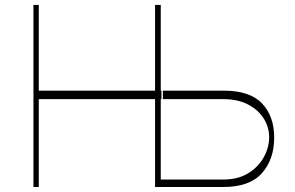

<svg xmlns="http://www.w3.org/2000/svg" viewBox="-20 -747 1178 767"><path d="M113.6 0V-727.3H134.9V-384.9H599.4V-727.3H622.2V-384.9H625V-350.9H622.2V-29.8H872.2Q930.4 -29.8 971.1 -54.7Q1011.7 -79.5 1033.4 -118.4Q1055 -157.3 1055.4 -198.9Q1055 -239.3 1033.4 -273.8Q1011.7 -308.2 971.1 -329.5Q930.4 -350.9 872.2 -350.9H630.7V-384.9H872.2Q977.3 -385.3 1026.3 -334.3Q1075.3 -283.4 1075.3 -197.4Q1075.3 -110.4 1026.3 -55.2Q977.3 0 872.2 0H599.4V-350.9H134.9V0Z"/></svg>

Font: Inter Thin BETA
Style: Regular
Weight: 100
Designer: Rasmus Andersson
Foundry: rsms
Version: Version 3.011;git-f93a4a705